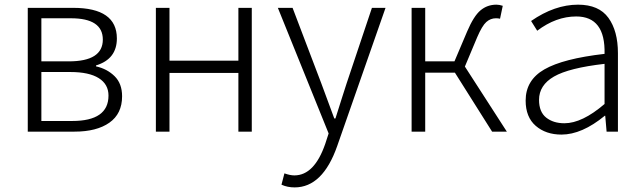

<svg xmlns="http://www.w3.org/2000/svg" viewBox="-20 -567 2768 827"><path d="M99.6 0V-533.2H294.9Q483.4 -533.2 483.4 -401.4Q483.4 -312.5 393.6 -285.2V-281.2Q441.4 -270.5 473.6 -238.8Q505.9 -207 505.9 -152.3Q505.9 -77.1 451.2 -38.6Q396.5 0 300.8 0ZM158.2 -302.7H276.4Q422.9 -302.7 422.9 -396.5Q422.9 -488.3 285.2 -488.3H158.2ZM158.2 -45.9H291Q447.3 -45.9 447.3 -155.3Q447.3 -204.1 405.3 -230.5Q363.3 -256.8 283.2 -256.8H158.2Z M651.4 0V-533.2H710V-305.7H1006.8V-533.2H1064.5V0H1006.8V-252.9H710V0Z M1249 240.2Q1217.8 240.2 1192.4 228.5L1205.1 179.7Q1229.5 188.5 1248 188.5Q1334 188.5 1380.9 52.7L1395.5 7.8L1176.8 -533.2H1240.2L1364.3 -207Q1401.4 -105.5 1419.9 -56.6H1424.8Q1433.6 -85 1451.7 -141.6Q1469.7 -198.2 1472.7 -207L1582 -533.2H1640.6L1432.6 61.5Q1370.1 240.2 1249 240.2Z M1982.4 -280.3 2163.1 0H2099.6L1939.5 -253.9H1811.5V0H1752.9V-533.2H1811.5V-302.7H1937.5L1992.2 -431.6Q2020.5 -498 2049.8 -522.5Q2079.1 -546.9 2118.2 -546.9Q2130.9 -546.9 2145.5 -542L2133.8 -486.3Q2127 -488.3 2116.2 -488.3Q2092.8 -488.3 2074.7 -472.2Q2056.6 -456.1 2035.2 -406.2Z M2398.4 12.7Q2331.1 12.7 2287.6 -24.9Q2244.1 -62.5 2244.1 -133.8Q2244.1 -221.7 2324.7 -268.1Q2405.3 -314.5 2584 -335Q2587.9 -496.1 2461.9 -496.1Q2375 -496.1 2293.9 -434.6L2267.6 -476.6Q2369.1 -546.9 2469.7 -546.9Q2559.6 -546.9 2600.6 -490.2Q2641.6 -433.6 2641.6 -337.9V0H2592.8L2586.9 -68.4H2585Q2486.3 12.7 2398.4 12.7ZM2411.1 -36.1Q2487.3 -36.1 2584 -119.1V-292Q2430.7 -274.4 2366.2 -237.3Q2301.8 -200.2 2301.8 -136.7Q2301.8 -85 2332.5 -60.5Q2363.3 -36.1 2411.1 -36.1Z"/></svg>

Font: Gen Shin Gothic Light
Style: Regular
Weight: 200
Designer: [Source Han Sans]
Ryoko NISHIZUKA  (kana & ideographs); Paul D. Hunt (Latin, Greek & Cyrillic); Wenlong ZHANG  (bopomofo
Version: Version 1.002.20150607